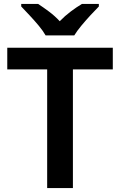

<svg xmlns="http://www.w3.org/2000/svg" viewBox="-20 -957 611 977"><path d="M351 0H220V-604H17V-714H554V-604H351ZM212 -777Q199 -800 176.5 -827Q154 -854 130 -879.5Q106 -905 88 -924V-937H174Q200 -920 229.5 -898Q259 -876 284 -849Q310 -876 340 -898.5Q370 -921 397 -937H483V-924Q465 -906 441 -880Q417 -854 394.5 -827Q372 -800 358 -777Z"/></svg>

Font: Noto Sans Lisu SemiBold
Style: Regular
Weight: 600
Designer: Monotype Design Team. David Williams.
Foundry: Monotype Imaging Inc.
Version: Version 2.102; ttfautohint (v1.8.4.7-5d5b)